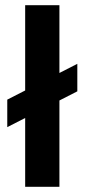

<svg xmlns="http://www.w3.org/2000/svg" viewBox="-20 -720 326 740"><path d="M8 -230V-336L278 -474V-368ZM77 0V-700H209V0Z"/></svg>

Font: Figtree Light
Style: Bold
Weight: 700
Version: Version 2.002